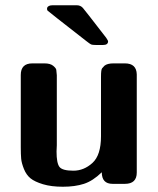

<svg xmlns="http://www.w3.org/2000/svg" viewBox="-20 -699 601 730"><path d="M59 -139V-414Q59 -458 103 -458H149Q171 -458 182 -449Q193 -440 194 -433.5Q195 -427 196 -413V-147Q196 -143 195.5 -135Q195 -127 195 -123Q195 -79 206 -64.5Q217 -50 259 -50Q299 -50 331.5 -79.5Q364 -109 364 -181V-406Q364 -421 365 -428.5Q366 -436 368 -439Q370 -442 377 -449Q388 -458 411 -458H455Q499 -458 500 -416V-43Q500 0 455 0H408Q367 0 367 -44Q333 -11 299 0Q265 11 219 11Q175 11 143.5 1.5Q112 -8 96 -21Q80 -34 71 -56.5Q62 -79 60.5 -95.5Q59 -112 59 -139ZM159 -664V-669Q163 -679 180 -679H272Q286 -679 295 -669Q299 -665 384 -555L390 -545L391 -541Q390 -528 372 -528H344Q331 -528 326.5 -530Q322 -532 308 -543Q163 -656 161 -658.5Q159 -661 159 -664Z"/></svg>

Font: CMU Sans Serif
Style: Bold
Weight: 700
Version: Version 0.7.0